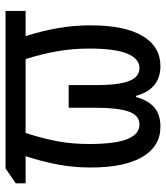

<svg xmlns="http://www.w3.org/2000/svg" viewBox="26 -602 587 678"><g transform="rotate(-90 319.0 -263.5)"><path d="M619 -537V-466H530Q549 -406 558.5 -350.5Q568 -295 568 -237Q568 -116 530.5 -53Q493 10 424 10Q343 10 319 -76H315Q303 -33 278 -11.5Q253 10 210 10Q141 10 103.5 -53.5Q66 -117 66 -237Q66 -296 76.5 -352Q87 -408 106 -466H10V-501L63 -537ZM449 -466H188Q169 -408 159 -355.5Q149 -303 149 -242Q149 -149 166.5 -106.5Q184 -64 218 -64Q250 -64 263.5 -102Q277 -140 277 -218V-314H357V-218Q357 -137 371.5 -100.5Q386 -64 417 -64Q450 -64 468 -107Q486 -150 486 -241Q486 -301 476.5 -354.5Q467 -408 449 -466Z"/></g></svg>

Font: Avrile Sans Condensed
Style: Regular
Weight: 400
Width: 3
Designer: Monotype Design Team
Foundry: Monotype Imaging Inc.
Version: Version 2.001;September 10, 2019;FontCreator 11.5.0.2425 64-